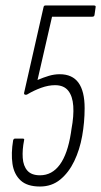

<svg xmlns="http://www.w3.org/2000/svg" viewBox="-20 -675 369 701"><path d="M126 6Q79 6 55 -16.5Q31 -39 25.5 -77Q20 -115 28 -163Q30 -169 35 -169H63Q70 -169 68 -163Q61 -128 63 -98.5Q65 -69 80 -52Q95 -35 126 -35Q170 -35 198.5 -74Q227 -113 239 -190L241 -204Q250 -252 247.5 -288Q245 -324 229 -344Q213 -364 181 -364Q157 -364 130.5 -354.5Q104 -345 79 -330Q75 -328 71 -329.5Q67 -331 68 -336L139 -649Q140 -655 146 -655H323Q331 -655 329 -648L325 -620Q324 -614 317 -614H170L117 -383Q138 -392 158 -398Q178 -404 198 -404Q244 -404 266.5 -373Q289 -342 289 -280Q289 -229 280 -178.5Q271 -128 251 -86.5Q231 -45 200 -19.5Q169 6 126 6Z"/></svg>

Font: Sofia Sans Extra Condensed Light
Style: Italic
Weight: 300
Italic angle: -9°
Version: Version 4.100